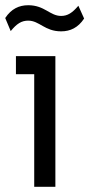

<svg xmlns="http://www.w3.org/2000/svg" viewBox="-21 -715 342 735"><path d="M110 0H191V-500H40V-431H110ZM-1 -646 20 -596C43 -624 61 -636 87 -636C130 -636 150 -595 213 -595C248 -595 278 -609 301 -644L279 -693C256 -666 238 -654 213 -654C170 -654 150 -695 87 -695C52 -695 22 -681 -1 -646Z"/></svg>

Font: Finlandica
Style: Regular
Weight: 400
Designer: Niklas Ekholm, Juho Hiilivirta, Jaakko Suomalainen
Foundry: Helsinki Type Studio
Version: Version 2.000;Glyphs 3.2 (3202)